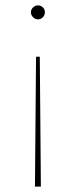

<svg xmlns="http://www.w3.org/2000/svg" viewBox="-20 -540 282 714"><path d="M110 154 114 -329H128L132 154ZM121 -468Q111 -468 103 -476Q95 -484 95 -494Q95 -505 103 -512.5Q111 -520 121 -520Q132 -520 139.5 -512.5Q147 -505 147 -494Q147 -484 139.5 -476Q132 -468 121 -468Z"/></svg>

Font: Montserrat Thin
Style: Regular
Weight: 100
Designer: Julieta Ulanovsky
Foundry: Julieta Ulanovsky
Version: Version 9.000